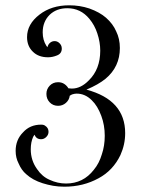

<svg xmlns="http://www.w3.org/2000/svg" viewBox="-20 -694 532 724"><path d="M150 -220Q163 -212 163 -197Q163 -186 154.5 -177.5Q146 -169 135 -169Q117 -169 110 -186Q106 -180 105 -178Q96 -158 96 -131Q96 -89 120 -56Q139 -28 167 -16Q197 -2 229 -2Q294 -2 334 -54Q354 -78 364 -112Q375 -144 375 -182Q375 -222 362 -257Q348 -295 326 -316Q301 -341 269 -341Q261 -341 252 -338Q250 -337 248 -336Q246 -335 243 -333Q241 -317 228.5 -306Q216 -295 199 -295Q180 -295 167.5 -308Q155 -321 155 -340Q155 -358 167.5 -371Q180 -384 199 -384Q213 -384 223 -377Q232 -371 238 -361Q241 -361 244.5 -360.5Q248 -360 251 -360Q285 -360 315 -391Q358 -433 358 -503Q358 -535 347 -568Q337 -599 317 -623Q284 -663 234 -663Q193 -663 167 -638Q141 -612 141 -572Q141 -543 155 -521Q158 -518 159 -516Q161 -526 168.5 -532.5Q176 -539 186 -539Q194 -539 201 -534Q213 -525 213 -511Q213 -492 195 -485Q178 -478 161 -478Q125 -478 104 -499Q82 -520 82 -554Q82 -603 129 -639Q174 -674 241 -674Q281 -674 317 -662Q356 -648 380 -627Q406 -604 418 -576Q432 -548 432 -513Q432 -442 378 -397Q351 -375 306 -356Q452 -317 452 -192Q452 -149 434 -109Q406 -51 352 -22Q294 10 223 10Q200 10 180 6.5Q160 3 141 -3Q103 -15 79 -37Q61 -52 50 -78Q39 -99 39 -125Q39 -167 67 -195Q93 -224 135 -224Q145 -224 150 -220Z"/></svg>

Font: Wachinanga
Style: Regular
Weight: 400
Designer: deFharo
Foundry: deFharo
Version: Wachinanga: Version 2.001 2013